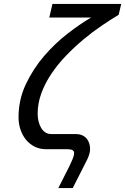

<svg xmlns="http://www.w3.org/2000/svg" viewBox="-20 -754 635 974"><path d="M246 -734H595L582 -679Q542 -655 495.5 -623.5Q449 -592 403.5 -554Q358 -516 316 -472.5Q274 -429 241.5 -381Q209 -333 190 -281.5Q171 -230 171 -177Q171 -157 175.5 -138.5Q180 -120 188.5 -105.5Q197 -91 210 -82.5Q223 -74 240 -74H363Q384 -74 398.5 -67Q413 -60 421.5 -48.5Q430 -37 433.5 -24Q437 -11 437 1Q437 16 432.5 30Q428 44 422 56L349 200H276L333 87Q339 75 347.5 55Q356 35 356 22Q356 3 323 3H215Q182 3 156 -10Q130 -23 112 -45Q94 -67 84 -96.5Q74 -126 74 -159Q74 -248 111 -326.5Q148 -405 203.5 -469.5Q259 -534 323 -583.5Q387 -633 442 -665H230Z"/></svg>

Font: Perun
Style: Italic
Weight: 400
Italic angle: -12°
Foundry: Copyright (c) Stefan Peev, Context Ltd, 2016
Version: Version 1.027